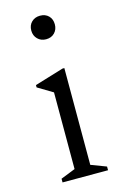

<svg xmlns="http://www.w3.org/2000/svg" viewBox="-110 -750 527 803"><g transform="rotate(-15 154.0 -349.0)"><path d="M147 -596Q125 -596 110.5 -610.5Q96 -625 96 -647Q96 -670 110.5 -684Q125 -698 147 -698Q170 -698 184 -684Q198 -670 198 -647Q198 -625 184 -610.5Q170 -596 147 -596ZM58 0V-16L121 -41V-373L56 -412V-422L181 -460H189V-41L255 -16V0Z"/></g></svg>

Font: Spectral Light
Style: Regular
Weight: 300
Designer: Jean-Baptiste Levee
Foundry: Production Type
Version: Version 2.001